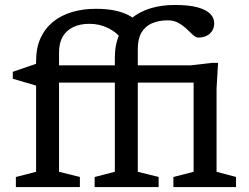

<svg xmlns="http://www.w3.org/2000/svg" viewBox="-20 -754 1002 774"><path d="M791.5 -421H148L125.5 -409L31.5 -436.5V-464.5L133.5 -499.5L169.5 -490.5H747L835 -500.5H859L853 -396.5V-61.5L931.5 -40.5V0H679V-40.5L760.5 -61.5V-452.5ZM302 0H44V-40.5L125.5 -61.5V-508Q125.5 -560.5 143.2 -599.8Q161 -639 193.2 -665.5Q225.5 -692 269.5 -705.2Q313.5 -718.5 365.5 -718.5Q409.5 -718.5 442 -711.8Q474.5 -705 498 -692.8Q521.5 -680.5 538 -663L474.5 -590.5Q453.5 -622 417.8 -640Q382 -658 340.5 -658Q303 -658 275.5 -645Q248 -632 233 -606.5Q218 -581 218 -542.5V-61.5L302 -40.5ZM535.5 -61.5 619.5 -40.5V0H361.5V-40.5L443 -61.5V-521Q443 -574.5 460.8 -614.5Q478.5 -654.5 511 -681Q543.5 -707.5 587.8 -720.8Q632 -734 684.5 -734Q741 -734 776 -724.5Q811 -715 827.2 -698.5Q843.5 -682 843.5 -660Q843.5 -642.5 835.2 -629.5Q827 -616.5 812.5 -609.5Q798 -602.5 779.5 -602.5Q769.5 -602.5 758.2 -613Q747 -623.5 732.5 -637.2Q718 -651 699.5 -661.5Q681 -672 657 -672Q620 -672 592.5 -660Q565 -648 550.2 -622.5Q535.5 -597 535.5 -556.5Z"/></svg>

Font: Newsreader 9pt
Style: Regular
Weight: 400
Designer: Hugues Gentile
Foundry: Production Type
Version: Version 1.003